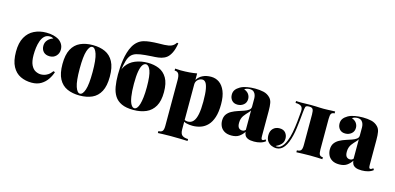

<svg xmlns="http://www.w3.org/2000/svg" viewBox="-82 -1308 4144 2012"><g transform="rotate(15 1990.5 -302.0)"><path d="M287 -533Q331 -533 365 -524Q399 -515 419 -503Q446 -487 462.5 -460.5Q479 -434 479 -399Q479 -358 452 -330Q425 -302 383 -302Q339 -302 315 -327Q291 -352 291 -392Q291 -430 315.5 -456.5Q340 -483 373 -492Q366 -497 356.5 -500.5Q347 -504 333 -504Q297 -504 274.5 -482.5Q252 -461 239.5 -426Q227 -391 222 -351Q217 -311 217 -273Q217 -203 236 -164Q255 -125 284 -110Q313 -95 342 -95Q356 -95 375.5 -99Q395 -103 418 -117.5Q441 -132 463 -162L480 -156Q468 -116 441.5 -76.5Q415 -37 373 -11.5Q331 14 271 14Q204 14 149.5 -12Q95 -38 62.5 -98Q30 -158 30 -259Q30 -355 64 -415.5Q98 -476 156.5 -504.5Q215 -533 287 -533Z M791 -533Q869 -533 926.5 -506.5Q984 -480 1016 -420Q1048 -360 1048 -259Q1048 -158 1016 -98Q984 -38 926.5 -12Q869 14 791 14Q714 14 656 -12Q598 -38 566 -98Q534 -158 534 -259Q534 -360 566 -420Q598 -480 656 -506.5Q714 -533 791 -533ZM791 -513Q761 -513 741 -453Q721 -393 721 -259Q721 -125 741 -65.5Q761 -6 791 -6Q821 -6 841 -65.5Q861 -125 861 -259Q861 -393 841 -453Q821 -513 791 -513Z M1636 -785 1651 -782Q1640 -715 1620 -676Q1600 -637 1577 -619Q1553 -600 1521.5 -591.5Q1490 -583 1452 -581Q1438 -580 1415.5 -579Q1393 -578 1349 -574Q1291 -569 1255 -558.5Q1219 -548 1198 -524.5Q1177 -501 1164.5 -458Q1152 -415 1142 -345L1236 -356L1129 -269Q1129 -349 1164.5 -401Q1200 -453 1260.5 -478Q1321 -503 1396 -503Q1464 -503 1518.5 -480Q1573 -457 1605.5 -401.5Q1638 -346 1638 -249Q1638 -153 1605 -95.5Q1572 -38 1513 -12Q1454 14 1375 14Q1296 14 1246.5 -9Q1197 -32 1170.5 -73.5Q1144 -115 1134 -173.5Q1124 -232 1124 -302Q1124 -339 1126.5 -380.5Q1129 -422 1135.5 -464.5Q1142 -507 1154 -547Q1166 -587 1184.5 -620Q1203 -653 1230 -676Q1256 -698 1287.5 -708Q1319 -718 1358 -722Q1408 -727 1446 -727.5Q1484 -728 1513 -729Q1562 -731 1589.5 -743Q1617 -755 1636 -785ZM1381 -483Q1361 -483 1345 -460.5Q1329 -438 1320 -387.5Q1311 -337 1311 -253Q1311 -169 1320 -114Q1329 -59 1345 -32.5Q1361 -6 1381 -6Q1396 -6 1409 -21Q1422 -36 1431 -66.5Q1440 -97 1445.5 -143.5Q1451 -190 1451 -253Q1451 -379 1431 -431Q1411 -483 1381 -483Z M1923 -529V78Q1923 127 1946 143.5Q1969 160 2009 160V181Q1981 180 1931 178.5Q1881 177 1825 177Q1785 177 1746 178.5Q1707 180 1687 181V160Q1718 160 1730.5 145Q1743 130 1743 88V-409Q1743 -454 1731 -475.5Q1719 -497 1687 -497V-518Q1719 -515 1749 -515Q1799 -515 1842.5 -518.5Q1886 -522 1923 -529ZM2075 -533Q2125 -533 2164 -505.5Q2203 -478 2226 -422.5Q2249 -367 2249 -282Q2249 -197 2230.5 -140Q2212 -83 2179.5 -49Q2147 -15 2105 -0.5Q2063 14 2016 14Q1982 14 1951.5 6.5Q1921 -1 1901 -22L1911 -35Q1919 -24 1932 -20Q1945 -16 1958 -16Q1995 -16 2018 -43Q2041 -70 2051.5 -124Q2062 -178 2062 -259Q2062 -348 2053 -396Q2044 -444 2029 -462.5Q2014 -481 1995 -481Q1967 -481 1945 -461Q1923 -441 1923 -409V-458Q1946 -496 1985 -514.5Q2024 -533 2075 -533Z M2437 7Q2390 7 2360 -11Q2330 -29 2316.5 -58Q2303 -87 2303 -119Q2303 -161 2322 -187.5Q2341 -214 2371.5 -230.5Q2402 -247 2436 -258Q2470 -269 2500.5 -279.5Q2531 -290 2550 -304.5Q2569 -319 2569 -342V-431Q2569 -447 2563.5 -466Q2558 -485 2543 -499Q2528 -513 2498 -513Q2482 -513 2467.5 -508.5Q2453 -504 2442 -496Q2477 -483 2493 -459.5Q2509 -436 2509 -408Q2509 -368 2481 -345Q2453 -322 2415 -322Q2375 -322 2353 -347Q2331 -372 2331 -409Q2331 -440 2346.5 -461.5Q2362 -483 2393 -501Q2423 -518 2465 -525.5Q2507 -533 2553 -533Q2602 -533 2644 -523.5Q2686 -514 2716 -483Q2737 -461 2743 -428Q2749 -395 2749 -343V-75Q2749 -50 2752.5 -41Q2756 -32 2765 -32Q2773 -32 2780.5 -37Q2788 -42 2795 -47L2805 -30Q2783 -11 2750.5 -2Q2718 7 2682 7Q2639 7 2615.5 -3.5Q2592 -14 2582.5 -31.5Q2573 -49 2572 -69Q2551 -36 2519.5 -14.5Q2488 7 2437 7ZM2532 -73Q2543 -73 2551.5 -76.5Q2560 -80 2569 -90V-301Q2562 -288 2550.5 -275.5Q2539 -263 2527 -250Q2515 -237 2504.5 -222Q2494 -207 2487.5 -187.5Q2481 -168 2481 -142Q2481 -104 2495.5 -88.5Q2510 -73 2532 -73Z M3423 -518V-497Q3397 -497 3387 -482Q3377 -467 3377 -425V-93Q3377 -51 3387.5 -36Q3398 -21 3423 -21V0Q3404 -1 3367.5 -2.5Q3331 -4 3290 -4Q3250 -4 3206.5 -2.5Q3163 -1 3141 0V-21Q3172 -21 3184.5 -36Q3197 -51 3197 -93V-425Q3197 -467 3187 -482Q3177 -497 3151 -497H3142Q3113 -497 3108 -481Q3103 -465 3099 -425Q3091 -331 3079.5 -244Q3068 -157 3042 -90Q3028 -55 3010.5 -32Q2993 -9 2971.5 2.5Q2950 14 2924 14Q2900 14 2873.5 3Q2847 -8 2829 -32.5Q2811 -57 2811 -97Q2811 -144 2838 -170.5Q2865 -197 2907 -197Q2951 -197 2972.5 -170.5Q2994 -144 2994 -109Q2994 -69 2970 -45Q2946 -21 2914 -7Q2916 -6 2920 -5.5Q2924 -5 2929 -5Q2951 -5 2968 -17Q2985 -29 2998.5 -49.5Q3012 -70 3022 -95Q3040 -138 3050.5 -194Q3061 -250 3067.5 -310.5Q3074 -371 3078 -425Q3081 -467 3060.5 -482Q3040 -497 2999 -497V-518Q3007 -517 3025 -516.5Q3043 -516 3059 -516Q3083 -516 3102 -517Q3121 -518 3157 -518Q3191 -518 3214.5 -517Q3238 -516 3257.5 -515Q3277 -514 3299 -514Q3319 -514 3343 -515Q3367 -516 3389 -517Q3411 -518 3423 -518Z M3606 7Q3559 7 3529 -11Q3499 -29 3485.5 -58Q3472 -87 3472 -119Q3472 -161 3491 -187.5Q3510 -214 3540.5 -230.5Q3571 -247 3605 -258Q3639 -269 3669.5 -279.5Q3700 -290 3719 -304.5Q3738 -319 3738 -342V-431Q3738 -447 3732.5 -466Q3727 -485 3712 -499Q3697 -513 3667 -513Q3651 -513 3636.5 -508.5Q3622 -504 3611 -496Q3646 -483 3662 -459.5Q3678 -436 3678 -408Q3678 -368 3650 -345Q3622 -322 3584 -322Q3544 -322 3522 -347Q3500 -372 3500 -409Q3500 -440 3515.5 -461.5Q3531 -483 3562 -501Q3592 -518 3634 -525.5Q3676 -533 3722 -533Q3771 -533 3813 -523.5Q3855 -514 3885 -483Q3906 -461 3912 -428Q3918 -395 3918 -343V-75Q3918 -50 3921.5 -41Q3925 -32 3934 -32Q3942 -32 3949.5 -37Q3957 -42 3964 -47L3974 -30Q3952 -11 3919.5 -2Q3887 7 3851 7Q3808 7 3784.5 -3.5Q3761 -14 3751.5 -31.5Q3742 -49 3741 -69Q3720 -36 3688.5 -14.5Q3657 7 3606 7ZM3701 -73Q3712 -73 3720.5 -76.5Q3729 -80 3738 -90V-301Q3731 -288 3719.5 -275.5Q3708 -263 3696 -250Q3684 -237 3673.5 -222Q3663 -207 3656.5 -187.5Q3650 -168 3650 -142Q3650 -104 3664.5 -88.5Q3679 -73 3701 -73Z"/></g></svg>

Font: Playfair Display Black
Style: Regular
Weight: 900
Designer: Claus Eggers Sørensen
Foundry: Claus Eggers Sørensen
Version: Version 1.203